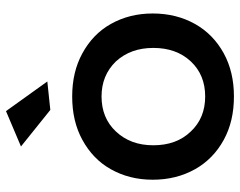

<svg xmlns="http://www.w3.org/2000/svg" viewBox="-100 -697 801 641"><g transform="rotate(-90 300.5 -376.5)"><path d="M443 -502C401 -525 353 -536 299 -536C244 -536 196 -525 154 -502C112 -479 79 -448 56 -407C33 -366 21 -320 21 -267C21 -214 33 -167 56 -126C79 -85 112 -53 154 -30C196 -7 244 4 299 4C353 4 401 -7 443 -30C485 -53 518 -85 541 -126C564 -167 576 -214 576 -267C576 -320 564 -366 541 -407C518 -448 485 -479 443 -502ZM182 -390C212 -422 251 -438 299 -438C346 -438 385 -422 416 -390C446 -357 461 -316 461 -265C461 -214 446 -172 416 -140C386 -108 347 -92 299 -92C251 -92 212 -108 182 -140C151 -172 136 -214 136 -265C136 -316 151 -357 182 -390ZM250 -757 132 -707 254 -609 349 -619Z"/></g></svg>

Font: Argentum Sans
Style: Regular
Weight: 400
Designer: Julieta Ulanovsky
Foundry: Julieta Ulanovsky
Version: Version 5.001;March 29, 2019;FontCreator 11.5.0.2425 64-bit